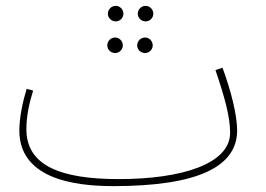

<svg xmlns="http://www.w3.org/2000/svg" viewBox="-20 -614 909 655"><path d="M375 -541C389 -541 401 -553 401 -567C401 -582 389 -594 375 -594C360 -594 348 -582 348 -567C348 -553 360 -541 375 -541ZM477 -541C491 -541 503 -553 503 -567C503 -582 491 -594 477 -594C462 -594 450 -582 450 -567C450 -553 462 -541 477 -541ZM373 -433C387 -433 399 -445 399 -459C399 -474 387 -486 373 -486C358 -486 346 -474 346 -459C346 -445 358 -433 373 -433ZM475 -433C489 -433 501 -445 501 -459C501 -474 489 -486 475 -486C460 -486 448 -474 448 -459C448 -445 460 -433 475 -433ZM366 21C663 21 789 -49 789 -169C789 -221 768 -305 739 -383L715 -375C748 -278 765 -214 765 -161C765 -55 600 -3 385 -3C183 -3 70 -51 70 -173C70 -221 81 -266 93 -305L71 -311C58 -269 46 -214 46 -169C46 -39 163 21 366 21Z"/></svg>

Font: Noto Sans Arabic SemCond Thin
Style: Regular
Weight: 100
Width: 4
Designer: Monotype Design Team, Nadine Chahine, Nizar Qandah and Khaled Hosny
Foundry: Monotype Imaging Inc.
Version: Version 2.012